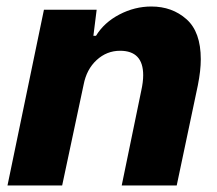

<svg xmlns="http://www.w3.org/2000/svg" viewBox="-20 -570 668 590"><path d="M115 -540H277L267 -460H275Q300 -501 347 -525.5Q394 -550 445 -550Q509 -550 553 -511Q597 -472 597 -388Q597 -353 588 -308L523 0H354L414 -291Q420 -318 420 -339Q420 -414 349 -414Q308 -414 277 -385.5Q246 -357 237 -310L171 0H3Z"/></svg>

Font: Mona Sans ExtraBold
Style: Italic
Weight: 800
Italic angle: -11.7°
Designer: Deni Anggara
Foundry: GitHub
Version: Version 2.000